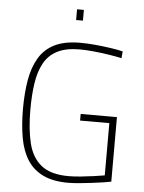

<svg xmlns="http://www.w3.org/2000/svg" viewBox="-59 -925 737 981"><g transform="rotate(5 309.5 -434.5)"><path d="M296 -823V-878H331V-823ZM327 9Q250 9 199 -15.5Q148 -40 118.5 -86Q89 -132 77 -198Q65 -264 65 -347Q65 -429 76.5 -495.5Q88 -562 116.5 -610Q145 -658 196 -683.5Q247 -709 327 -709Q366 -709 407.5 -705Q449 -701 486 -695.5Q523 -690 547 -684L544 -649Q517 -655 478.5 -661Q440 -667 400 -671Q360 -675 327 -675Q257 -675 212.5 -652Q168 -629 144.5 -585.5Q121 -542 112 -482Q103 -422 103 -347Q103 -247 120.5 -175Q138 -103 186.5 -64Q235 -25 327 -25Q355 -25 389.5 -28.5Q424 -32 456.5 -36.5Q489 -41 511 -45V-313H361V-347H547V-16Q534 -13 507.5 -9Q481 -5 448.5 -1Q416 3 384 6Q352 9 327 9Z"/></g></svg>

Font: Cairo Play ExtraLight
Style: Regular
Weight: 250
Version: Version 3.119